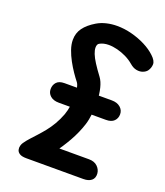

<svg xmlns="http://www.w3.org/2000/svg" viewBox="-176 -1124 1069 1242"><g transform="rotate(20 358.5 -503.0)"><path d="M148.5 -474.5Q148.5 -503 165.8 -522Q183 -541 220 -541H545.5Q582.5 -541 604.8 -522Q627 -503 627 -474.5Q627 -446.5 608.5 -428Q590 -409.5 553 -409.5H228Q191 -409.5 169.8 -428Q148.5 -446.5 148.5 -474.5ZM154 0Q122.5 0 107.2 -9.8Q92 -19.5 88.5 -34Q85 -48.5 89 -62.5Q93 -76.5 99 -84.5Q113 -105 132 -125.8Q151 -146.5 172 -169.5Q193 -192.5 214.5 -219.2Q236 -246 255.5 -279.2Q275 -312.5 290.5 -353.5Q301 -383.5 306 -417.2Q311 -451 311 -483Q311 -515 306 -539.8Q301 -564.5 291.5 -576Q275.5 -596 255.5 -625.2Q235.5 -654.5 217 -688.5Q198.5 -722.5 186.5 -757.2Q174.5 -792 174.5 -823Q174.5 -870 200.5 -905.5Q226.5 -941 277.5 -971.5Q307 -989 342 -997.2Q377 -1005.5 414 -1005.5Q465 -1005.5 515.8 -992.2Q566.5 -979 610.8 -956.5Q655 -934 685.5 -905Q717 -876 716.5 -850.8Q716 -825.5 700 -803.5Q689.5 -790.5 670.2 -783.5Q651 -776.5 627.8 -780.8Q604.5 -785 581.5 -805Q557 -826 526.8 -840.8Q496.5 -855.5 465 -863.5Q433.5 -871.5 405 -871.5Q387.5 -871.5 371.5 -867.8Q355.5 -864 343.5 -857Q336 -853.5 332.8 -845.2Q329.5 -837 329.5 -827Q329.5 -808.5 338.8 -784.8Q348 -761 368 -729.8Q388 -698.5 419 -657Q437.5 -632 447.2 -592.2Q457 -552.5 458.8 -506.8Q460.5 -461 455.5 -417Q450.5 -373 440 -339.5Q420 -276.5 384.8 -214.2Q349.5 -152 307.8 -96.8Q266 -41.5 225.5 0ZM185 0 232 -132.5H537.5Q574.5 -132.5 596 -111.8Q617.5 -91 619.5 -63.5Q621.5 -32.5 601.8 -16.2Q582 0 546.5 0Z"/></g></svg>

Font: Edu SA Hand
Style: Regular
Weight: 400
Designer: Tina and Corey Anderson, Eben Sorkin, Mirko Velimirovic
Foundry: Google for Education
Version: Version 2.000